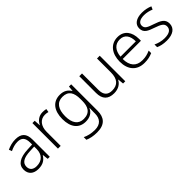

<svg xmlns="http://www.w3.org/2000/svg" viewBox="154 -1565 2827 2827"><g transform="rotate(-45 1568.0 -151.0)"><path d="M276 -541C212 -541 151 -523 101 -499L119 -453C170 -478 219 -493 274 -493C355 -493 398 -454 398 -349V-312L301 -307C135 -300 47 -245 47 -139C47 -43 110 10 212 10C311 10 360 -30 398 -90H401L411 0H454V-358C454 -485 396 -541 276 -541ZM308 -265 398 -269V-217C397 -105 333 -38 222 -38C150 -38 107 -73 107 -139C107 -219 173 -259 308 -265Z M843 -541C763 -541 708 -493 681 -433H678L672 -532H624V0H681V-292C681 -411 743 -489 840 -489C864 -489 885 -486 906 -480L915 -533C894 -538 869 -541 843 -541Z M1203 -542C1057 -542 977 -434 977 -262C977 -87 1059 10 1196 10C1282 10 1344 -25 1374 -94H1377C1376 -69 1375 -39 1375 -11V20C1375 125 1321 191 1204 191C1128 191 1062 174 1012 149V204C1062 226 1122 240 1202 240C1364 240 1431 157 1431 17V-532H1385L1377 -451H1373C1339 -508 1286 -542 1203 -542ZM1209 -493C1330 -493 1375 -416 1375 -281V-246C1375 -127 1335 -39 1203 -39C1095 -39 1036 -117 1036 -261C1036 -408 1094 -493 1209 -493Z M2026 -532H1969V-242C1969 -107 1911 -39 1794 -39C1704 -39 1657 -87 1657 -189V-532H1600V-184C1600 -53 1664 10 1787 10C1878 10 1939 -33 1968 -91H1971L1980 0H2026Z M2405 -542C2257 -542 2172 -424 2172 -262C2172 -95 2260 10 2420 10C2488 10 2536 -1 2589 -24V-76C2530 -50 2488 -40 2422 -40C2300 -40 2232 -118 2231 -259H2611V-298C2611 -440 2541 -542 2405 -542ZM2404 -494C2505 -494 2552 -418 2552 -306H2233C2243 -427 2306 -494 2404 -494Z M3090 -141C3090 -235 3015 -264 2920 -297C2828 -329 2776 -345 2776 -408C2776 -464 2825 -494 2909 -494C2962 -494 3016 -480 3057 -462L3078 -509C3032 -529 2976 -542 2912 -542C2796 -542 2721 -492 2721 -406C2721 -313 2789 -287 2888 -253C2984 -220 3034 -196 3034 -137C3034 -76 2990 -38 2885 -38C2822 -38 2760 -56 2713 -79V-24C2752 -5 2810 10 2884 10C3015 10 3090 -45 3090 -141Z"/></g></svg>

Font: Noto Sans Sinhala UI Light
Style: Regular
Weight: 300
Designer: Jelle Bosma - Monotype Design Team
Foundry: Monotype Imaging Inc.
Version: Version 2.006